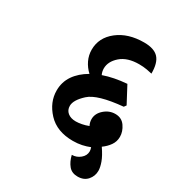

<svg xmlns="http://www.w3.org/2000/svg" viewBox="-180 -733 878 962"><g transform="rotate(30 259.0 -251.5)"><path d="M501.5 -155.3Q501.5 -127.9 486.1 -106Q470.7 -84 447.3 -67.4Q473.1 -29.8 483.2 -1.7Q493.2 26.4 493.2 45.9Q493.2 76.7 472.9 99.9Q452.6 123 416.5 123Q382.8 123 364.3 100.6Q345.7 78.1 337.4 43Q364.3 43 385.5 25.4Q406.7 7.8 406.7 -17.1Q406.7 -22 405.5 -27.3Q404.3 -32.7 402.3 -38.6Q381.8 -30.3 357.9 -25.1Q334 -20 306.6 -20Q213.9 -20 162.1 -75.4Q110.4 -130.9 110.4 -198.7Q110.4 -247.6 136.7 -286.1Q163.1 -324.7 211.4 -352.5Q187.5 -374.5 173.8 -403.1Q160.2 -431.6 160.2 -463.4Q160.2 -533.2 219.2 -579.6Q278.3 -626 370.6 -626Q429.2 -626 454.6 -598.1Q480 -570.3 479.5 -508.8Q471.7 -511.2 449.7 -515.1Q427.7 -519 403.8 -519Q335.4 -519 297.6 -485.8Q259.8 -452.6 259.8 -412.1Q259.8 -403.8 261.7 -394.8Q263.7 -385.7 267.6 -377.9Q296.4 -388.2 330.1 -394.8Q363.8 -401.4 400.9 -404.3L451.7 -308.6L442.4 -295.9Q297.9 -282.7 252 -240.7Q206.1 -198.7 206.1 -165Q206.1 -140.6 223.6 -126.2Q241.2 -111.8 270.5 -111.8Q285.6 -111.8 304.7 -115.5Q323.7 -119.1 342.3 -126.5Q337.9 -134.3 335.7 -143.6Q333.5 -152.8 333.5 -161.6Q333.5 -194.3 361.6 -219Q389.6 -243.7 424.8 -243.7Q461.9 -243.7 481.7 -214.8Q501.5 -186 501.5 -155.3Z"/></g></svg>

Font: Sitara
Style: Bold Italic
Weight: 700
Italic angle: -11°
Designer: Neelakash Kshetrimayum
Foundry: Neelakash Kshetrimayum
Version: Version 1.000;PS Version 1.000;PS 1.0;hotconv 1.;hotconv 1.0